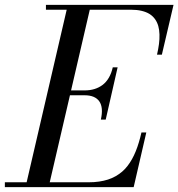

<svg xmlns="http://www.w3.org/2000/svg" viewBox="-65 -770 734 790"><path d="M283 -378H222.8L139.6 -20H300Q322.6 -20 342.6 -22.9Q362.5 -25.8 379.3 -31.2Q396.1 -36.6 410.8 -45Q425.4 -53.4 437.4 -63.6Q449.4 -73.9 459.7 -87.2Q470 -100.6 478.2 -115.4Q486.5 -130.1 493.7 -148Q500.9 -165.9 506.4 -184.5Q512 -203.1 517 -225H537L485 0H-45V-20H44.6L209.4 -730H124V-750H649L601 -545H581Q586.5 -568.6 589.1 -588.9Q591.8 -609.2 591.2 -628.4Q590.6 -647.5 586.3 -662.8Q582 -678.1 573.1 -690.9Q564.1 -703.6 550.8 -712.1Q537.4 -720.6 518 -725.3Q498.6 -730 474 -730H304.4L227.4 -398H283Q304.8 -398 323.1 -403.5Q341.5 -409 356.7 -420.3Q371.9 -431.6 382.7 -450Q393.5 -468.4 399 -493H419L370 -278H350Q361.1 -327.6 343.7 -352.8Q326.2 -378 283 -378Z"/></svg>

Font: Bodoni* 11
Style: Italic
Weight: 400
Italic angle: -13°
Version: Version 1.002